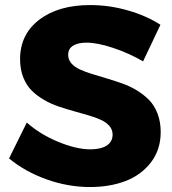

<svg xmlns="http://www.w3.org/2000/svg" viewBox="-20 -735 686 766"><path d="M550.8 -490.2Q494.6 -522.9 431.4 -543.9Q368.2 -564.9 325.2 -564.9Q291 -564.9 271.5 -552.7Q252 -540.5 252 -516.1Q252 -497.1 264.6 -482.4Q277.3 -467.8 298.6 -458Q319.8 -448.2 347.7 -439.7Q375.5 -431.2 406 -422.1Q436.5 -413.1 467 -402.3Q497.6 -391.6 525.4 -374.8Q553.2 -357.9 574.5 -336.4Q595.7 -314.9 608.4 -282Q621.1 -249 621.1 -208Q621.1 -138.2 582.5 -87.6Q543.9 -37.1 481.2 -12.9Q418.5 11.2 338.9 11.2Q251.5 11.2 165.5 -19.5Q79.6 -50.3 16.1 -103L86.9 -246.1Q139.6 -199.2 212.2 -169.2Q284.7 -139.2 340.8 -139.2Q382.3 -139.2 405.8 -154.3Q429.2 -169.4 429.2 -198.2Q429.2 -217.8 416.5 -232.4Q403.8 -247.1 382.6 -256.8Q361.3 -266.6 333.5 -274.7Q305.7 -282.7 275.1 -291.3Q244.6 -299.8 214.1 -310.1Q183.6 -320.3 155.8 -336.4Q127.9 -352.5 106.7 -373.5Q85.4 -394.5 72.8 -426.5Q60.1 -458.5 60.1 -499Q60.1 -597.7 136.5 -656.2Q212.9 -714.8 339.8 -714.8Q415.5 -714.8 489.7 -693.6Q564 -672.4 620.1 -636.2Z"/></svg>

Font: Montserrat-Arabic
Style: Bold
Weight: 700
Designer: Mohamed Gaber
Foundry: Kief Type Foundry
Version: Version 5.008;PS 005.008;hotconv 1.0.88;makeotf.lib2.5.64775